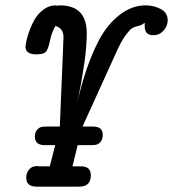

<svg xmlns="http://www.w3.org/2000/svg" viewBox="-20 -468 640 710"><path d="M74.2 -295.9Q74.2 -297.9 76.7 -312Q79.1 -326.2 87.2 -349.6Q95.2 -373 107.2 -394.5Q119.1 -416 140.1 -432.1Q161.1 -448.2 186 -448.2Q187 -448.2 189.5 -447.5Q191.9 -446.8 193.8 -446.8Q194.8 -446.8 196.5 -447.5Q198.2 -448.2 199.2 -448.2H201.2Q301.3 -448.2 300.8 -344.2Q300.8 -323.2 298.8 -297.1Q296.9 -271 293.5 -246.6Q290 -222.2 286.1 -198Q282.2 -173.8 278.6 -153.3Q274.9 -132.8 271.5 -116.9Q268.1 -101.1 266.1 -91.8L264.2 -83Q297.4 -228 346.2 -319.8Q377 -377.9 422.4 -413.1Q467.8 -448.2 518.1 -448.2Q548.8 -448.2 574.5 -434.6Q600.1 -420.9 600.1 -393.1Q600.1 -372.1 585 -355Q569.8 -337.9 546.9 -337.9Q514.6 -337.9 515.1 -371.1V-383.8Q511.2 -380.9 506.6 -377.9Q502 -375 499 -374Q498 -374 485.6 -370.6Q473.1 -367.2 466.1 -362.1Q459 -356.9 445.1 -338.4Q431.2 -319.8 417 -290L285.2 0H324.2Q360.4 0 359.9 30.8Q359.9 54.7 341.8 64.9Q335.9 68.8 314 68.8H267.1L248 147H278.8Q315.9 147 315.9 180.2Q315.9 222.2 272.9 222.2H116.2Q77.1 222.2 77.1 189.9Q77.1 171.9 85.7 161.4Q94.2 150.9 102.5 148.4Q110.8 146 119.1 146L123 147H164.1L184.1 68.8H146Q108.9 68.8 108.9 37.1Q108.9 14.2 127 3.9Q132.8 0 153.8 0H201.2Q203.1 -46.9 206.5 -128.4Q210 -210 212.4 -268.6Q214.8 -327.1 214.8 -331.1Q214.8 -363.3 185.1 -372.1Q170.9 -348.1 165 -318.6Q159.2 -289.1 151.1 -278.1Q143.1 -267.1 116.2 -267.1H113.8Q74.2 -267.1 74.2 -295.9Z"/></svg>

Font: CMU Typewriter Text
Style: BoldItalic
Weight: 700
Italic angle: -14.04°
Version: Version 0.7.0